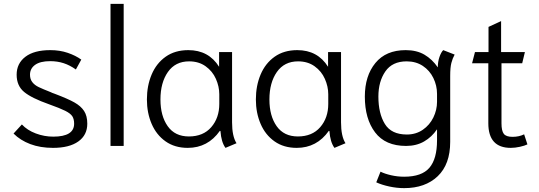

<svg xmlns="http://www.w3.org/2000/svg" viewBox="-20 -754 2785 992"><path d="M50 -64 93 -111Q121 -81 165 -64.5Q209 -48 255 -48Q363 -48 363 -115Q363 -139 353.5 -153.5Q344 -168 317 -181.5Q290 -195 234 -215Q143 -247 104.5 -279Q66 -311 66 -368Q66 -426 111 -460.5Q156 -495 240 -495Q289 -495 330 -481Q371 -467 400 -446L372 -395Q341 -417 309 -427.5Q277 -438 239 -438Q188 -438 161.5 -419Q135 -400 135 -368Q135 -345 147 -329.5Q159 -314 180 -304Q201 -294 244 -277Q249 -274 254.5 -272.5Q260 -271 264 -269Q330 -244 364 -225Q398 -206 414.5 -180.5Q431 -155 431 -115Q431 -56 384.5 -23Q338 10 254 10Q188 10 136.5 -9.5Q85 -29 50 -64Z M551 -734H619V0H551Z M739 -240Q739 -311 763.5 -369Q788 -427 836 -461Q884 -495 953 -495Q1058 -495 1112 -409V-485H1179V-122Q1179 -50 1202 -14L1145 10Q1123 -20 1119 -77L1116 -78Q1054 10 950 10Q883 10 835.5 -23.5Q788 -57 763.5 -114Q739 -171 739 -240ZM1113 -217V-267Q1113 -307 1095.5 -346.5Q1078 -386 1042.5 -411.5Q1007 -437 957 -437Q886 -437 847.5 -382Q809 -327 809 -240Q809 -155 846.5 -102Q884 -49 956 -49Q1030 -49 1071.5 -97Q1113 -145 1113 -217Z M1302 -240Q1302 -311 1326.5 -369Q1351 -427 1399 -461Q1447 -495 1516 -495Q1621 -495 1675 -409V-485H1742V-122Q1742 -50 1765 -14L1708 10Q1686 -20 1682 -77L1679 -78Q1617 10 1513 10Q1446 10 1398.5 -23.5Q1351 -57 1326.5 -114Q1302 -171 1302 -240ZM1676 -217V-267Q1676 -307 1658.5 -346.5Q1641 -386 1605.5 -411.5Q1570 -437 1520 -437Q1449 -437 1410.5 -382Q1372 -327 1372 -240Q1372 -155 1409.5 -102Q1447 -49 1519 -49Q1593 -49 1634.5 -97Q1676 -145 1676 -217Z M1924 188 1946 133Q1968 144 2001 151.5Q2034 159 2068 159Q2159 159 2198.5 113Q2238 67 2238 -29V-86Q2211 -46 2171 -23Q2131 0 2078 0Q1971 0 1918 -70Q1865 -140 1865 -255Q1865 -362 1919.5 -428.5Q1974 -495 2076 -495Q2133 -495 2173 -471.5Q2213 -448 2242 -406Q2242 -435 2250.5 -459.5Q2259 -484 2270 -495L2329 -472Q2318 -452 2312 -428.5Q2306 -405 2306 -362V-21Q2306 95 2241.5 156.5Q2177 218 2068 218Q2030 218 1991 209.5Q1952 201 1924 188ZM2238 -228V-269Q2238 -312 2219 -351Q2200 -390 2164.5 -413.5Q2129 -437 2081 -437Q2007 -437 1971 -385Q1935 -333 1935 -255Q1935 -168 1968.5 -113.5Q2002 -59 2082 -59Q2129 -59 2164.5 -83.5Q2200 -108 2219 -147Q2238 -186 2238 -228Z M2503 -117V-427H2419L2434 -485H2504V-615L2569 -645V-485H2692L2678 -427H2571V-117Q2571 -78 2583 -62.5Q2595 -47 2628 -47Q2662 -47 2688 -60L2705 -8Q2691 -1 2666 4.5Q2641 10 2619 10Q2503 10 2503 -117Z"/></svg>

Font: Niramit Light
Style: Regular
Weight: 300
Designer: Katatrad Aksorn Co.,Ltd.
Foundry: Cadson Demak Co.,Ltd.
Version: Version 1.000; ttfautohint (v1.6)